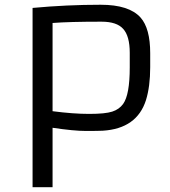

<svg xmlns="http://www.w3.org/2000/svg" viewBox="-20 -777 706 797"><path d="M406.7 -234.4Q386.7 -233.4 336.7 -233.4Q286.6 -233.4 198.2 -246.6V0H115.2V-744.1Q257.3 -757.3 397.9 -757.3Q516.1 -757.3 563.5 -704.1Q603.5 -659.2 603.5 -555.7V-498Q603.5 -418 585.9 -361.3Q548.3 -243.2 406.7 -234.4ZM401.4 -687Q267.6 -687 198.2 -681.6V-315.4Q283.7 -304.2 350.3 -304.2Q417 -304.2 446 -313.7Q475.1 -323.2 491.2 -345.7Q518.6 -383.8 518.6 -497.1V-557.6Q518.6 -627.4 491.2 -657.2Q464.8 -687 401.4 -687Z"/></svg>

Font: Armata
Style: Regular
Weight: 400
Designer: Viktoriya Grabowska
Foundry: Viktoriya Grabowska
Version: Version 1.002